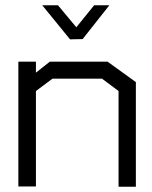

<svg xmlns="http://www.w3.org/2000/svg" viewBox="-20 -712 578 732"><path d="M432 0V-365L369 -412H180L117 -365V-1H50V-477H117V-435L170 -477H390L498 -399V0ZM201 -692 271 -608 339 -692H397L295 -563L247 -562L141 -692Z"/></svg>

Font: Turret Road Medium
Style: Regular
Weight: 500
Designer: Noponies
Foundry: Noponies
Version: Version 1.001; ttfautohint (v1.8)